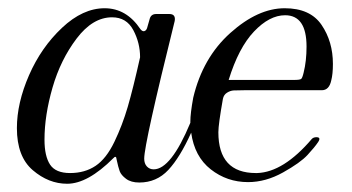

<svg xmlns="http://www.w3.org/2000/svg" viewBox="-20 -433 855 466"><path d="M671 -413Q733 -413 760.5 -372.5Q788 -332 788 -278Q788 -253 784 -238Q779 -214 761 -214H572Q555 -214 547 -213.5Q539 -213 531 -208Q523 -203 521 -193Q510 -131 510 -112Q510 -13 601 -13H604Q668 -15 737 -96Q741 -100 748 -100Q760 -100 752 -88Q744 -76 726.5 -57Q709 -38 667 -14.5Q625 9 582 9Q531 9 491.5 -22Q452 -53 444 -111Q417 -51 388.5 -20.5Q360 10 318 10Q298 10 286 1Q274 -8 270.5 -17.5Q267 -27 263 -46Q262 -57 255 -49Q193 13 143 13Q98 13 59.5 -20Q21 -53 21 -122Q21 -183 50.5 -250.5Q80 -318 130.5 -365.5Q181 -413 234 -413Q287 -413 321 -362Q326 -356 330.5 -357.5Q335 -359 337 -365L343 -386Q346 -399 359 -399H391Q407 -399 404 -382Q330 -84 330 -48Q330 -36 336.5 -29Q343 -22 353 -22Q395 -22 442 -135V-138Q442 -158 449 -196Q472 -293 539 -353Q606 -413 671 -413ZM717 -257Q724 -285 724 -320Q724 -396 672 -396Q634 -396 596.5 -356.5Q559 -317 535 -239H694Q708 -239 711 -241.5Q714 -244 717 -257ZM150 -13Q186 -13 212 -30.5Q238 -48 257.5 -88.5Q277 -129 290 -173.5Q303 -218 320 -294Q320 -329 303.5 -360Q287 -391 252 -391Q205 -391 166 -339.5Q127 -288 107.5 -220.5Q88 -153 88 -94Q88 -54 101.5 -33.5Q115 -13 150 -13Z"/></svg>

Font: HK Venetian
Style: Italic
Weight: 400
Italic angle: -12°
Version: Version 1.000;PS 001.000;hotconv 1.0.88;makeotf.lib2.5.64775